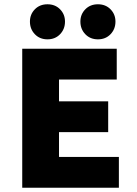

<svg xmlns="http://www.w3.org/2000/svg" viewBox="-20 -878 640 898"><path d="M84 0V-650H526V-506H256V-404H486V-260H256V-144H536V0ZM202 -694Q166 -694 143 -718Q120 -742 120 -777Q120 -811 143 -834.5Q166 -858 202 -858Q238 -858 261 -834.5Q284 -811 284 -777Q284 -742 261 -718Q238 -694 202 -694ZM438 -694Q402 -694 379 -718Q356 -742 356 -777Q356 -811 379 -834.5Q402 -858 438 -858Q474 -858 497 -834.5Q520 -811 520 -777Q520 -742 497 -718Q474 -694 438 -694Z"/></svg>

Font: Source Code Pro ExtraLight Black
Style: Regular
Weight: 900
Monospace: yes
Version: Version 1.018;hotconv 1.0.116;makeotfexe 2.5.65601